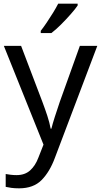

<svg xmlns="http://www.w3.org/2000/svg" viewBox="-20 -786 550 1046"><path d="M1 -536H95L211 -231Q226 -191 238 -154.5Q250 -118 256 -85H260Q266 -110 279 -150.5Q292 -191 306 -232L415 -536H510L279 74Q251 150 206.5 195Q162 240 84 240Q60 240 42 237.5Q24 235 11 232V162Q22 164 37.5 166Q53 168 70 168Q116 168 144.5 142Q173 116 189 73L217 2ZM403 -756Q391 -738 366 -709.5Q341 -681 312.5 -652.5Q284 -624 260 -606H202V-618Q217 -637 234.5 -663Q252 -689 269 -716.5Q286 -744 297 -766H403Z"/></svg>

Font: Noto Sans Indic Siyaq Numbers
Style: Regular
Weight: 400
Designer: Monotype Design Team
Foundry: Monotype Imaging Inc.
Version: Version 2.002; ttfautohint (v1.8.4.7-5d5b)